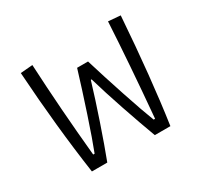

<svg xmlns="http://www.w3.org/2000/svg" viewBox="-116 -672 861 822"><g transform="rotate(-30 315.0 -261.0)"><path d="M68 -517 128 -522Q139 -299 162 -60H169Q191 -116 226 -221.5Q261 -327 288 -416H342Q369 -327 404 -221.5Q439 -116 461 -60H468Q491 -320 502 -522L562 -517Q541 -220 509 0H432Q404 -75 371.5 -170.5Q339 -266 317 -342H313Q289 -262 256 -165Q223 -68 197 0H121Q86 -241 68 -517Z"/></g></svg>

Font: Athiti
Style: Regular
Weight: 400
Designer: CadsonDemak Team
Foundry: CadsonDemak
Version: Version 1.033